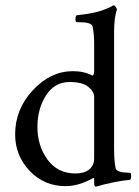

<svg xmlns="http://www.w3.org/2000/svg" viewBox="-20 -698 525 724"><path d="M242.2 -388.7Q185.5 -388.7 153.3 -337.9Q121.1 -287.1 121.1 -219.7Q121.1 -148.4 159.2 -96.2Q197.3 -43.9 264.6 -43.9Q297.9 -43.9 316.4 -59.1Q335 -74.2 335 -99.6V-332Q335 -352.5 313 -370.6Q291 -388.7 242.2 -388.7ZM254.9 -429.7Q296.9 -429.7 328.1 -413.1Q335 -413.1 335 -430.7V-536.1Q335 -569.3 329.1 -598.6Q324.2 -614.3 279.3 -614.3H270.5Q264.6 -614.3 264.6 -625Q264.6 -640.6 270.5 -640.6Q299.8 -643.6 324.7 -648.4Q349.6 -653.3 363.8 -658.2Q377.9 -663.1 387.7 -667.5Q397.5 -671.9 402.3 -674.8L406.2 -677.7H408.2Q412.1 -677.7 416 -672.4Q419.9 -667 420.9 -662.1Q410.2 -630.9 410.2 -577.1V-137.7Q410.2 -90.8 416 -63.5Q418 -56.6 426.8 -52.7Q435.5 -48.8 444.8 -47.9Q454.1 -46.9 462.9 -46.9L471.7 -45.9Q474.6 -44.9 474.6 -34.2Q474.6 -19.5 468.8 -19.5Q454.1 -18.6 436 -15.6Q418 -12.7 401.9 -9.3Q385.7 -5.9 372.1 -2.4Q358.4 1 349.6 3.9L340.8 5.9Q335 5.9 335 -10.7V-22.5Q335 -28.3 331.1 -26.4Q276.4 3.9 227.5 3.9Q146.5 3.9 91.8 -53.7Q37.1 -111.3 37.1 -191.4Q37.1 -286.1 104 -357.9Q170.9 -429.7 254.9 -429.7Z"/></svg>

Font: Crimson Text
Style: Roman
Weight: 400
Version: Version 0.13